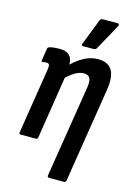

<svg xmlns="http://www.w3.org/2000/svg" viewBox="-133 -780 713 1032"><g transform="rotate(15 223.5 -264.0)"><path d="M249.1 185Q237.3 185 238.7 173.6L320.7 -339.3Q325.9 -375.2 317.1 -390.6Q308.3 -406 282.8 -406Q260.7 -406 235.4 -391.4Q210 -376.8 178.5 -345.6L178.2 -413.6Q218.6 -456.6 258.2 -478.2Q297.7 -499.7 338.3 -499.7Q393.5 -499.7 415.8 -463.5Q438.1 -427.2 425.7 -350.8L342.5 173.6Q340.7 185 330.5 185ZM40.5 0Q30.1 0 31.9 -11L89.7 -375.1Q92.9 -396.8 89.1 -403.4Q85.3 -410 73.7 -410Q69.1 -410 63.8 -409.2Q58.4 -408.4 52.8 -407.4Q45.2 -405.8 46.8 -415.8L57 -481.8Q58.8 -491.4 69.4 -493.6Q83.1 -497.4 97.4 -498.6Q111.7 -499.7 125.2 -499.7Q165.4 -499.7 182.9 -476.8Q200.3 -453.8 193.5 -410.6L190.9 -394.9L192.5 -372L135.9 -11Q134.5 0 123.5 0ZM240.3 -546Q234.7 -546 233.5 -550.3Q232.3 -554.6 234.7 -559.8L290.2 -701.8Q293 -708.4 297.5 -710.8Q302 -713.2 308.4 -713.2H388.7Q395.5 -713.2 396.7 -708.7Q397.9 -704.2 395.1 -698.4L317.6 -557.4Q311.6 -546 297.9 -546Z"/></g></svg>

Font: Sofia Sans Condensed
Style: Italic
Weight: 400
Italic angle: -9°
Designer: Botio Nikoltchev, Ani Petrova
Foundry: lettersoup
Version: Version 4.101